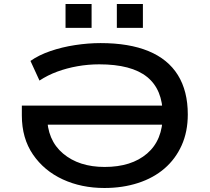

<svg xmlns="http://www.w3.org/2000/svg" viewBox="-20 -929 1047 958"><path d="M501 9Q386 9 293 -34Q200 -77 144.5 -158Q89 -239 89 -353V-402H843V-307H175L215 -352Q215 -230 294.5 -163Q374 -96 502 -96Q636 -96 714 -163Q792 -230 792 -355Q792 -482 714 -545Q636 -608 475 -608Q420 -608 366.5 -598.5Q313 -589 265.5 -571.5Q218 -554 177 -527L132 -625Q173 -654 231 -674Q289 -694 354.5 -704Q420 -714 482 -714Q624 -714 721 -674Q818 -634 867.5 -554.5Q917 -475 917 -358Q917 -272 886.5 -204Q856 -136 801 -88.5Q746 -41 669 -16Q592 9 501 9ZM563 -790V-909H693V-790ZM307 -790V-909H437V-790Z"/></svg>

Font: Nunito Sans 7pt Expanded SemiBold
Style: Regular
Weight: 600
Width: 7
Designer: Vernon Adams
Foundry: Vernon Adams
Version: Version 3.101;gftools[0.9.27]